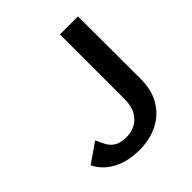

<svg xmlns="http://www.w3.org/2000/svg" viewBox="-182 -791 933 933"><g transform="rotate(-45 284.5 -324.5)"><path d="M250 11Q187.8 11 143.1 -5.7Q98.4 -22.4 70 -48.8Q41.5 -75.2 28.1 -104.9L129.3 -175.1Q140.5 -148.5 152.6 -126.4Q164.7 -104.3 187 -91.2Q209.2 -78.1 250 -78.1Q282 -78.1 309.7 -92.7Q337.3 -107.2 354.8 -137.8Q372.2 -168.4 372.2 -216.9V-660H495.9L496.9 -230.1Q496.9 -152.1 464.3 -98.3Q431.7 -44.5 375.4 -16.7Q319.1 11 250 11Z"/></g></svg>

Font: Panamera Thin
Style: Regular
Weight: 100
Designer: Bastien Sozeau
Foundry: NBR — Bastien Sozeau
Version: Version 3.003;gftools[0.9.33]